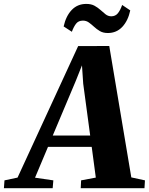

<svg xmlns="http://www.w3.org/2000/svg" viewBox="-102 -986 779 1006"><path d="M-81.5 0 -78.5 -41 -10 -55.5 307.5 -744.5 470.5 -745 586 -56.5 657.5 -41 655 0H321L323 -41L400 -55.5L378.5 -216.5H149.5L81.5 -55L177.5 -41L174 0ZM174.5 -276H370.5L334 -547.5L327.5 -643.5L295 -562ZM463 -813Q438.5 -813 421.5 -823Q404.5 -833 390.8 -845.8Q377 -858.5 363.5 -868.2Q350 -878 332.5 -878Q309 -878 296.5 -861.8Q284 -845.5 274.5 -819.5L231.5 -847.5Q243.5 -902 273.8 -933.8Q304 -965.5 350 -965.5Q376 -965.5 393.5 -955.8Q411 -946 424.8 -933.5Q438.5 -921 451.2 -911Q464 -901 480.5 -900.5Q503 -900.5 516 -917Q529 -933.5 538 -960L580.5 -931.5Q569 -877.5 538.8 -845.2Q508.5 -813 463 -813Z"/></svg>

Font: Merriweather 60pt Black
Style: Italic
Weight: 900
Italic angle: -7.8°
Version: Version 2.101